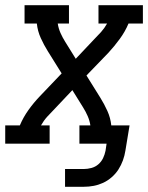

<svg xmlns="http://www.w3.org/2000/svg" viewBox="-46 -550 567 735"><path d="M203 165V97H275Q289 97 304 93Q319 89 330.5 79Q342 69 348.5 55.5Q355 42 358 27L362 0H258V-70H300Q297 -89 289.5 -106Q282 -123 272 -139L231 -205L163 -133Q148 -118 134.5 -103Q121 -88 111 -70H144V0H-26V-70H30Q43 -101 63 -129Q83 -157 107 -182L190 -269L137 -354Q122 -378 110 -404.5Q98 -431 95 -460H48V-530H218V-460H175Q178 -441 185.5 -424Q193 -407 203 -391L244 -325L312 -397Q327 -412 340.5 -427Q354 -442 364 -460H331V-530H501V-460H446Q433 -429 412.5 -401Q392 -373 369 -348L285 -261L338 -176Q353 -152 365 -125.5Q377 -99 380 -70H450L434 27Q431 46 424.5 64Q418 82 407.5 98.5Q397 115 381.5 128.5Q366 142 348.5 150Q331 158 312.5 161.5Q294 165 275 165Z"/></svg>

Font: Iosevka Curly Slab Oblique
Style: Regular
Weight: 400
Italic angle: -9°
Monospace: yes
Designer: Belleve Invis
Foundry: Belleve Invis
Version: Version 11.1.0; ttfautohint (v1.8.3)